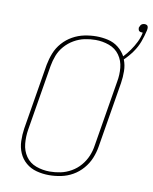

<svg xmlns="http://www.w3.org/2000/svg" viewBox="-93 -918 791 995"><g transform="rotate(10 302.5 -420.5)"><path d="M234 8Q265 8 297 1.5Q329 -5 358 -21.5Q387 -38 409.5 -64Q432 -90 444.5 -120.5Q457 -151 462 -182L519 -527Q524 -559 523.5 -590.5Q523 -622 512 -650Q536 -673 555.5 -700.5Q575 -728 586 -758Q597 -788 604 -819Q605 -824 605 -826Q606 -832 604.5 -838Q603 -844 598 -846.5Q593 -849 587 -849Q581 -849 575 -846.5Q569 -844 565.5 -838Q562 -832 560 -826Q560 -820 561.5 -814.5Q563 -809 568 -806.5Q573 -804 579 -804Q582 -804 584 -804V-801Q579 -776 567 -752Q555 -728 539.5 -706Q524 -684 506 -665Q492 -691 468 -710Q444 -729 413.5 -736Q383 -743 352 -743Q321 -743 289 -736.5Q257 -730 227.5 -713.5Q198 -697 175.5 -671.5Q153 -646 141 -615.5Q129 -585 123 -553L66 -208Q61 -175 62 -141.5Q63 -108 75.5 -79Q88 -50 112 -29.5Q136 -9 168 -0.5Q200 8 234 8ZM234 -11Q197 -11 162.5 -23.5Q128 -36 108 -65Q88 -94 84.5 -131Q81 -168 87 -205L144 -550Q149 -579 159.5 -606.5Q170 -634 190.5 -657.5Q211 -681 238 -696.5Q265 -712 293.5 -718Q322 -724 351 -724Q388 -724 422.5 -711.5Q457 -699 477.5 -670Q498 -641 501.5 -604Q505 -567 498 -530L441 -185Q437 -156 425.5 -128.5Q414 -101 394 -77.5Q374 -54 347 -38.5Q320 -23 291.5 -17Q263 -11 234 -11Z"/></g></svg>

Font: Iosevka Sparkle Thin
Style: Italic
Weight: 100
Italic angle: -9°
Designer: Belleve Invis
Foundry: Belleve Invis
Version: Version 4.5.0; ttfautohint (v1.8.3)